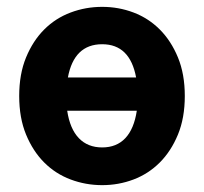

<svg xmlns="http://www.w3.org/2000/svg" viewBox="-20 -528 595 560"><path d="M278 12Q230 12 186 -4.5Q142 -21 109 -54Q76 -87 56 -135.5Q36 -184 36 -248Q36 -312 56 -360.5Q76 -409 109 -442Q142 -475 186 -491.5Q230 -508 278 -508Q326 -508 369.5 -491.5Q413 -475 446 -442Q479 -409 499 -360.5Q519 -312 519 -248Q519 -184 499 -135.5Q479 -87 446 -54Q413 -21 369.5 -4.5Q326 12 278 12ZM278 -399Q196 -399 178 -302H377Q359 -399 278 -399ZM278 -98Q320 -98 345.5 -125Q371 -152 379 -205H176Q184 -152 210 -125Q236 -98 278 -98Z"/></svg>

Font: TT Toshiba Sans
Style: Bold
Weight: 700
Designer: Paul D. Hunt
Foundry: Toshiba Corporation
Version: Version 2.020;PS 2.000;hotconv 1.0.86;makeotf.lib2.5.63406